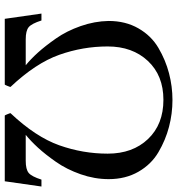

<svg xmlns="http://www.w3.org/2000/svg" viewBox="11 -755 744 806"><g transform="rotate(90 383.0 -352.0)"><path d="M68 -436Q68 -507 99 -561Q130 -615 181 -645Q232 -675 287.5 -689.5Q343 -704 400 -704Q457 -704 512.5 -689.5Q568 -675 619 -645Q670 -615 701 -561Q732 -507 732 -436Q732 -377 711.5 -318.5Q691 -260 659.5 -215Q628 -170 600 -139.5Q572 -109 546 -88H655Q691 -88 706 -100.5Q721 -113 734 -154H763L741 0H465Q464 0 459.5 -11Q455 -22 455 -24Q555 -130 590 -229Q625 -328 625 -432Q625 -537 563.5 -601.5Q502 -666 399 -666Q297 -666 236 -601Q175 -536 175 -432Q175 -328 210 -229Q245 -130 345 -24Q345 -22 340.5 -11Q336 0 335 0H59L37 -154H66Q79 -113 94 -100.5Q109 -88 145 -88H254Q228 -109 200.5 -139.5Q173 -170 141.5 -215Q110 -260 89.5 -318.5Q69 -377 68 -436Z"/></g></svg>

Font: Linguistics Pro
Style: Regular
Weight: 400
Designer: Stefan Peev, Context Ltd
Foundry: Stefan Peev, Context Ltd
Version: Version 001.000